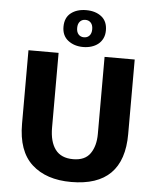

<svg xmlns="http://www.w3.org/2000/svg" viewBox="-58 -905 784 965"><g transform="rotate(5 334.0 -422.5)"><path d="M66 -630H218V-253Q218 -182 247 -143Q276 -104 337 -104Q397 -104 423.5 -142.5Q450 -181 450 -241V-630H602V-254Q602 11 337 11Q211 11 138.5 -55Q66 -121 66 -259ZM231 -763Q231 -809 261 -832.5Q291 -856 338 -856Q385 -856 415 -832.5Q445 -809 445 -763Q445 -740 436.5 -722.5Q428 -705 413.5 -693.5Q399 -682 379.5 -676Q360 -670 338 -670Q293 -670 262 -694Q231 -718 231 -763ZM300 -763Q300 -742 310.5 -730.5Q321 -719 338 -719Q355 -719 365.5 -730.5Q376 -742 376 -763Q376 -784 365.5 -795.5Q355 -807 338 -807Q321 -807 310.5 -795.5Q300 -784 300 -763Z"/></g></svg>

Font: Mukta Mahee ExtraBold
Style: Regular
Weight: 800
Designer: Shuchita Grover, Noopur Datye, Girish Dalvi, Yashodeep Gholap
Foundry: Ek Type
Version: Version 2.538;PS 1.000;hotconv 16.6.51;makeotf.lib2.5.65220;